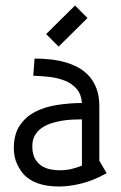

<svg xmlns="http://www.w3.org/2000/svg" viewBox="-20 -675 444 705"><path d="M106.9 -460Q134.8 -460 163.3 -457Q191.9 -454.1 218.3 -446.8Q244.6 -439.5 267.8 -426.8Q291 -414.1 308.1 -394.5Q325.2 -375 335 -348.1Q344.7 -321.3 344.7 -285.2V-85L371.6 -39.1Q324.7 -12.7 280 -1.5Q235.4 9.8 196.8 9.8Q172.4 9.8 152.8 6.6Q133.3 3.4 117.9 -2.2Q102.5 -7.8 91.1 -15.1Q79.6 -22.5 70.8 -30.8Q54.2 -47.9 42.5 -73.2Q30.8 -98.6 30.8 -130.9Q30.8 -181.2 52 -213.4Q73.2 -245.6 108.2 -263.9Q143.1 -282.2 188 -289.3Q232.9 -296.4 280.8 -296.9Q278.3 -329.6 261 -349.1Q243.7 -368.7 217.8 -378.9Q191.9 -389.2 161.4 -392.6Q130.9 -396 102.1 -397ZM280.8 -236.8Q264.6 -236.8 245.1 -235.8Q225.6 -234.9 205.3 -231.4Q185.1 -228 165.8 -221.4Q146.5 -214.8 131.6 -204.1Q116.7 -193.4 107.7 -177Q98.6 -160.6 98.6 -138.2Q98.6 -109.9 108.4 -92.5Q118.2 -75.2 133.3 -65.7Q148.4 -56.2 165.8 -53Q183.1 -49.8 198.7 -49.8Q223.6 -49.8 243.2 -54.7Q262.7 -59.6 280.8 -66.9ZM301.3 -608.9 195.3 -503.9 149.4 -549.8 255.4 -654.8Z"/></svg>

Font: Aubrey
Style: Regular
Weight: 400
Designer: Gayaneh Bagdasaryan | Cyreal.org
Foundry: Gayaneh Bagdasaryan | Cyreal.org
Version: Version 1.000